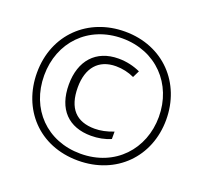

<svg xmlns="http://www.w3.org/2000/svg" viewBox="-126 -869 1082 1023"><g transform="rotate(20 415.0 -357.0)"><path d="M414 9C630 9 782 -145 782 -356C782 -563 635 -723 416 -723C209 -723 49 -576 49 -357C49 -153 190 9 414 9ZM414 -30C223 -30 90 -167 90 -357C90 -544 222 -684 415 -684C607 -684 740 -543 740 -357C740 -174 610 -30 414 -30ZM434 -139C473 -139 511 -146 545 -161V-203C507 -188 472 -181 439 -181C336 -181 280 -238 280 -358C280 -468 335 -533 434 -533C470 -533 506 -525 538 -510L557 -549C520 -566 478 -576 433 -576C305 -576 230 -491 230 -356C230 -215 307 -139 434 -139Z"/></g></svg>

Font: Noto Sans Devanagari ExtraCondensed Light
Style: Regular
Weight: 300
Width: 2
Designer: Jelle Bosma - Monotype Design Team
Foundry: Monotype Imaging Inc.
Version: Version 2.004